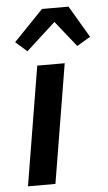

<svg xmlns="http://www.w3.org/2000/svg" viewBox="-54 -800 469 836"><g transform="rotate(-5 180.0 -382.0)"><path d="M34 0 120 -520H240L154 0ZM83 -586 33 -630 162 -764H278L360 -625L301 -590L211 -703Z"/></g></svg>

Font: Iosevka Aile
Style: Bold Italic
Weight: 700
Italic angle: -9°
Designer: Belleve Invis
Foundry: Belleve Invis
Version: Version 28.0.1; ttfautohint (v1.8.4)